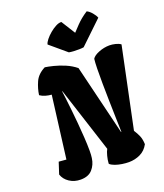

<svg xmlns="http://www.w3.org/2000/svg" viewBox="-178 -1122 1067 1248"><g transform="rotate(-20 355.5 -497.5)"><path d="M495.6 10.3Q474.6 10.3 449.5 6.6Q424.3 2.9 402.3 -4.9Q380.4 -12.7 368.2 -23.9V-29.3Q369.1 -49.8 376.2 -77.4Q383.3 -105 392.1 -119.6L246.1 -571.3L244.1 -570.3Q246.1 -556.6 250.2 -522.5Q254.4 -488.3 259.5 -441.4Q264.6 -394.5 269.3 -342Q273.9 -289.6 277.1 -238.8Q280.3 -188 280.3 -146.5Q280.3 -117.2 277.3 -97.2Q271.5 -52.7 243.9 -21.5Q216.3 9.8 162.6 9.8Q118.7 9.8 85.4 -12.5Q52.2 -34.7 41 -69.3L66.9 -148.9L118.7 -144.5L173.3 -573.7Q152.8 -575.2 132.1 -581.1Q111.3 -586.9 94.7 -598.6Q100.6 -642.6 120.1 -686.3Q139.6 -730 191.4 -756.3Q213.4 -753.4 249.5 -744.4Q285.6 -735.4 325 -718.8Q364.3 -702.1 396 -676.3L513.7 -190.9L516.1 -192.9Q515.1 -233.9 513.4 -290.3Q511.7 -346.7 510.5 -408.4Q509.3 -470.2 508.5 -528.1Q507.8 -585.9 508.8 -631.1Q509.8 -676.3 512.7 -698.2Q524.4 -717.8 561 -732.2Q597.7 -746.6 634.8 -746.6Q653.3 -746.6 675.8 -741.2Q698.2 -735.8 711.4 -725.6L595.2 -169.9Q610.8 -146 620.8 -122.8Q630.9 -99.6 632.3 -64Q611.3 -24.9 574.5 -7.3Q537.6 10.3 495.6 10.3ZM473.6 -792Q461.9 -790 442.4 -789.6Q422.9 -789.1 403.6 -790.3Q384.3 -791.5 372.1 -793.9L259.3 -889.2Q261.7 -902.3 276.4 -920.9Q291 -939.5 312.3 -957.3Q333.5 -975.1 355.2 -986.3Q377 -997.6 393.6 -996.1L454.1 -899.4Q477.5 -924.8 494.4 -942.1Q511.2 -959.5 529.1 -974.1Q546.9 -988.8 571.8 -1004.9Q588.9 -997.1 605.7 -977.3Q622.6 -957.5 628.9 -940.4Z"/></g></svg>

Font: Fruktur
Style: Italic
Weight: 400
Italic angle: -8°
Designer: Viktoriya Grabowska, Eben Sorkin
Foundry: Viktoriya Grabowska
Version: Version 1.008; ttfautohint (v1.8.4.7-5d5b)